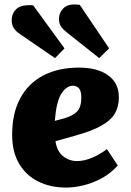

<svg xmlns="http://www.w3.org/2000/svg" viewBox="-20 -835 591 869"><path d="M337 -529Q421 -529 469.5 -494Q518 -459 518 -395Q518 -355 501.5 -324Q485 -293 441 -267.5Q397 -242 317 -220L231 -196Q238 -150 265.5 -128Q293 -106 329 -106Q361 -106 396.5 -121Q432 -136 464 -160L513 -86Q481 -50 440 -28Q399 -6 357 4Q315 14 280 14Q208 14 153 -13.5Q98 -41 66.5 -94Q35 -147 35 -225Q35 -323 72 -391Q109 -459 177 -494Q245 -529 337 -529ZM348 -394Q348 -423 337.5 -435Q327 -447 311 -447Q281 -447 258 -411.5Q235 -376 228 -288L273 -300Q310 -311 329 -330.5Q348 -350 348 -394ZM284 -687Q268 -699 257.5 -713Q247 -727 247 -748Q247 -779 269 -799.5Q291 -820 341 -813L474 -616L429 -572ZM70 -681Q53 -692 43 -707Q33 -722 33 -742Q33 -775 55 -795Q77 -815 130 -811L272 -616L229 -572Z"/></svg>

Font: Literata 12pt ExtraBold
Style: Italic
Weight: 800
Italic angle: -2°
Designer: Latin by Veronika Burian and Jose Scaglione. Greek by Irene Vlachou. Cyrillic by Vera Evstafieva
Foundry: TypeTogether
Version: Version 3.002